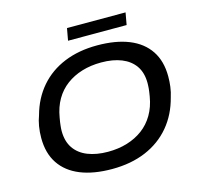

<svg xmlns="http://www.w3.org/2000/svg" viewBox="-119 -966 1141 1105"><g transform="rotate(-15 451.5 -413.5)"><path d="M416 12Q306 12 228 -19.5Q150 -51 108.5 -113Q67 -175 67 -266Q67 -302 72.5 -335Q78 -368 89 -397Q115 -492 173.5 -559.5Q232 -627 318.5 -662.5Q405 -698 515 -698Q626 -698 704 -666.5Q782 -635 823.5 -573Q865 -511 865 -420Q865 -388 861 -358Q857 -328 848 -300Q823 -202 764 -132Q705 -62 617 -25Q529 12 416 12ZM419 -90Q481 -90 533.5 -106Q586 -122 627 -152.5Q668 -183 695 -229Q722 -275 732 -335Q734 -349 736 -360.5Q738 -372 738.5 -381Q739 -390 739.5 -397.5Q740 -405 740 -413Q740 -475 712 -515.5Q684 -556 633 -576.5Q582 -597 512 -597Q450 -597 397.5 -581Q345 -565 304 -534.5Q263 -504 236.5 -458.5Q210 -413 200 -353Q197 -338 195.5 -326.5Q194 -315 193 -306Q192 -297 191.5 -289.5Q191 -282 191 -275Q191 -213 219 -172Q247 -131 298.5 -110.5Q350 -90 419 -90ZM361 -767 374 -839H723L710 -767Z"/></g></svg>

Font: Archivo SemiExpanded Medium
Style: Italic
Weight: 500
Width: 6
Italic angle: -10°
Designer: Hector Gatti
Foundry: Omnibus-Type
Version: Version 2.001